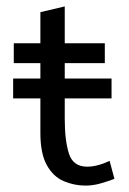

<svg xmlns="http://www.w3.org/2000/svg" viewBox="-20 -564 403 599"><path d="M247 15Q211 15 178.5 1Q146 -13 126 -49Q106 -85 106 -149V-367H23V-429H106V-526L182 -544V-429H307V-367H182V-193Q182 -126 195 -85Q208 -44 252 -44Q283 -44 322 -62L337 -6Q316 2 293 8.5Q270 15 247 15ZM21 -319H328V-257H21Z"/></svg>

Font: Podkova
Style: Regular
Weight: 400
Designer: Ilya Yudin
Foundry: Cyreal (www.cyreal.org)
Version: Version 2.103